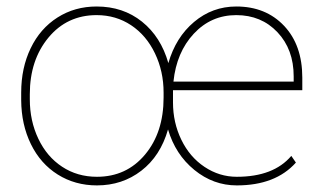

<svg xmlns="http://www.w3.org/2000/svg" viewBox="-20 -558 979 588"><path d="M44.9 -274.4Q44.9 -350.1 74 -410.4Q103 -470.7 156 -504.4Q209 -538.1 275.9 -538.1Q356.9 -538.1 414.8 -491.7Q472.7 -445.3 495.6 -364.7Q518.1 -443.4 574.2 -490.7Q630.4 -538.1 703.6 -538.1Q793.9 -538.1 849.9 -479Q905.8 -419.9 905.8 -320.3V-281.7H509.8V-244.1Q509.8 -182.6 535.4 -129.9Q561 -77.1 606.4 -46.9Q651.9 -16.6 705.1 -16.6Q817.9 -16.6 872.1 -80.6L886.2 -60.1Q823.7 9.8 705.1 9.8Q633.3 9.8 575.2 -37.6Q517.1 -85 494.6 -161.6Q471.2 -80.1 412.8 -35.2Q354.5 9.8 276.9 9.8Q210 9.8 157 -23.4Q104 -56.6 74.7 -116.5Q45.4 -176.3 44.9 -251ZM71.3 -253.9Q71.3 -188 97.4 -133.1Q123.5 -78.1 170.2 -47.4Q216.8 -16.6 276.9 -16.6Q367.2 -16.6 424.1 -84.5Q481 -152.3 481 -259.3V-274.4Q481 -339.4 454.6 -394.5Q428.2 -449.7 381.6 -480.7Q335 -511.7 275.9 -511.7Q185.5 -511.7 128.4 -442.9Q71.3 -374 71.3 -269.5ZM703.6 -511.7Q626.5 -511.7 573.5 -454.8Q520.5 -397.9 511.2 -308.1H879.4V-324.2Q879.4 -406.7 829.8 -459.2Q780.3 -511.7 703.6 -511.7Z"/></svg>

Font: RobotoDraft Thin
Style: Regular
Weight: 250
Version: Version 2.001153; 2014